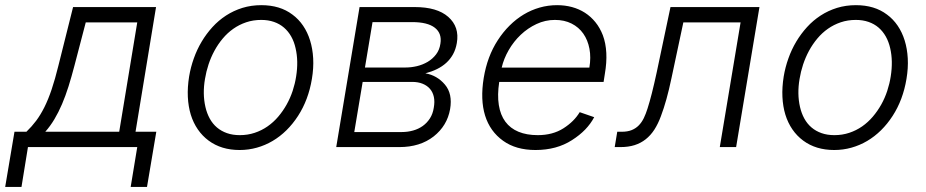

<svg xmlns="http://www.w3.org/2000/svg" viewBox="-72 -573 3608 748"><path d="M-51.8 155.2 -15.6 -59.7H30.9Q51.8 -79.9 68.9 -102.6Q85.9 -125.4 100.9 -155.2Q115.8 -185 129.1 -224.4Q142.4 -263.8 155.5 -317.1L212.7 -545.5H535.9L456 -59.7H536.9L500.7 155.2H437.1L462.7 0H36.9L11.7 155.2ZM104.4 -59.7H392.4L462.7 -485.8H262.1L218 -317.1Q206.7 -273.8 195 -236.5Q183.2 -199.2 169.6 -167.3Q155.9 -135.3 139.9 -108.5Q123.9 -81.7 104.4 -59.7Z M664.8 -275.2Q670.8 -311.1 683.1 -345.5Q695.3 -380 713.6 -410.7Q731.9 -441.4 755.7 -467.5Q779.5 -493.6 808.8 -512.6Q838.1 -531.6 872.5 -542.3Q907 -552.9 946 -552.9Q1018.8 -552.9 1067.1 -516.3Q1091.3 -498.6 1108.7 -473Q1126.1 -447.4 1136 -415.5Q1146 -383.5 1148.1 -345.7Q1150.2 -307.9 1143.1 -265.6Q1129.6 -183.9 1089.1 -121.4Q1068.9 -90.2 1043.9 -65.5Q1018.8 -40.8 989.9 -23.8Q960.9 -6.7 928.6 2.3Q896.3 11.4 861.5 11.4Q790.1 11.4 740.8 -25.2Q716.3 -43.3 698.7 -68.9Q681.1 -94.5 671.3 -126.2Q661.6 -158 659.8 -195.5Q658 -233 664.8 -275.2ZM728.3 -156.2Q734 -131.4 745.2 -111Q756.4 -90.6 773.3 -76.3Q790.1 -62.1 812.3 -54.3Q834.5 -46.5 862.2 -46.5Q893.1 -46.5 920.3 -55.6Q947.4 -64.6 970.3 -80.6Q993.3 -96.6 1011.9 -118.4Q1030.5 -140.3 1044.7 -165.7Q1058.9 -191.1 1068.2 -219.1Q1077.4 -247.2 1081.7 -275.2Q1091.3 -335.2 1079.5 -385.3Q1073.9 -410.5 1062.5 -430.8Q1051.1 -451 1034.4 -465.4Q1017.8 -479.8 995.4 -487.6Q973 -495.4 945.7 -495.4Q914.4 -495.4 887.1 -486.2Q859.7 -476.9 837 -460.9Q814.3 -445 795.8 -422.9Q777.3 -400.9 763.5 -375.4Q749.6 -349.8 740.4 -321.9Q731.2 -294 726.6 -265.6Q716.6 -207.4 728.3 -156.2Z M1328.8 -545.5H1543.7Q1630.7 -545.5 1674 -507.5Q1718.8 -468.4 1707.7 -405.2Q1703.5 -380.7 1693 -361.7Q1682.5 -342.7 1666.7 -328.3Q1650.9 -313.9 1630.3 -303.8Q1609.7 -293.7 1585.2 -287.3Q1630.7 -279.5 1661.2 -243.6Q1691.8 -207.7 1681.5 -147.7Q1670.1 -83.1 1617.5 -41.5Q1564.3 0 1484 0H1237.9ZM1494 -58.6Q1516.3 -58.6 1537.3 -64.5Q1558.2 -70.3 1574.9 -82.2Q1591.6 -94.1 1603 -111.9Q1614.3 -129.6 1617.9 -153.1Q1622.2 -176.5 1618.3 -195.1Q1614.3 -213.8 1603.2 -226.7Q1592 -239.7 1574.4 -246.8Q1556.8 -253.9 1533.7 -253.9H1340.9L1308.2 -58.6ZM1349.8 -310H1507.8Q1529.8 -310 1552.4 -315.3Q1574.9 -320.7 1594.1 -332Q1613.3 -343.4 1626.8 -361Q1640.3 -378.6 1643.8 -403.1Q1650.2 -442.8 1622.2 -464.8Q1594.1 -486.9 1533.7 -486.9H1379.3Z M1812.5 -269.5Q1826.3 -353.3 1867.2 -416.2Q1887.8 -448.2 1913.4 -473.5Q1938.9 -498.9 1968.2 -516.5Q1997.5 -534.1 2030.4 -543.5Q2063.2 -552.9 2098.4 -552.9Q2128.9 -552.9 2156.4 -545.5Q2183.9 -538 2206.9 -523.3Q2229.8 -508.5 2247.5 -486.7Q2265.3 -464.8 2276.6 -435.7Q2299.7 -373.6 2284.4 -285.2L2279.5 -253.9H1872.9Q1865.1 -202.8 1871.3 -163.9Q1877.5 -125 1896.8 -98.9Q1916.2 -72.8 1948 -59.7Q1979.8 -46.5 2023.1 -46.5Q2081.3 -46.5 2123.2 -73.2Q2164.8 -99.8 2186.4 -136L2242.9 -116.5Q2229.4 -90.9 2207.9 -68.5Q2186.4 -46.2 2156.2 -27Q2096.6 11.4 2014.2 11.4Q1937.9 11.4 1888.1 -24.5Q1837 -61.1 1817.8 -122.9Q1798.7 -184.7 1812.5 -269.5ZM1882.5 -309.7H2224.1Q2230.8 -349.1 2224.4 -383Q2218 -416.9 2200.5 -441.9Q2182.9 -467 2154.8 -481.2Q2126.8 -495.4 2089.8 -495.4Q2052.2 -495.4 2018.1 -479.4Q1984 -463.4 1956.5 -437.3Q1929 -411.2 1909.8 -377.8Q1890.6 -344.5 1882.5 -309.7Z M2332.7 -59.7H2349.8Q2372.9 -59.7 2389 -66.2Q2405.2 -72.8 2416.7 -84.7Q2428.3 -96.6 2436.3 -113.1Q2444.2 -129.6 2450.6 -149.9Q2458.8 -175.4 2467.5 -209.7Q2476.2 -244 2486.2 -290.1L2540.1 -545.5H2886.7L2795.8 0H2732.2L2813.2 -485.8H2590.2L2544 -268.8Q2534.4 -223 2524.3 -186.8Q2514.2 -150.6 2502.8 -120.4Q2491.8 -90.6 2477.3 -68Q2462.7 -45.5 2443.5 -30.4Q2424.4 -15.3 2400.2 -7.6Q2376.1 0 2345.5 0H2322.8Z M2981.2 -275.2Q2987.2 -311.1 2999.5 -345.5Q3011.7 -380 3030 -410.7Q3048.3 -441.4 3072.1 -467.5Q3095.9 -493.6 3125.2 -512.6Q3154.5 -531.6 3188.9 -542.3Q3223.4 -552.9 3262.4 -552.9Q3335.2 -552.9 3383.5 -516.3Q3407.7 -498.6 3425.1 -473Q3442.5 -447.4 3452.4 -415.5Q3462.4 -383.5 3464.5 -345.7Q3466.6 -307.9 3459.5 -265.6Q3446 -183.9 3405.5 -121.4Q3385.3 -90.2 3360.3 -65.5Q3335.2 -40.8 3306.3 -23.8Q3277.3 -6.7 3245 2.3Q3212.7 11.4 3177.9 11.4Q3106.5 11.4 3057.2 -25.2Q3032.7 -43.3 3015.1 -68.9Q2997.5 -94.5 2987.7 -126.2Q2978 -158 2976.2 -195.5Q2974.4 -233 2981.2 -275.2ZM3044.7 -156.2Q3050.4 -131.4 3061.6 -111Q3072.8 -90.6 3089.7 -76.3Q3106.5 -62.1 3128.7 -54.3Q3150.9 -46.5 3178.6 -46.5Q3209.5 -46.5 3236.7 -55.6Q3263.8 -64.6 3286.8 -80.6Q3309.7 -96.6 3328.3 -118.4Q3346.9 -140.3 3361.2 -165.7Q3375.4 -191.1 3384.6 -219.1Q3393.8 -247.2 3398.1 -275.2Q3407.7 -335.2 3396 -385.3Q3390.3 -410.5 3378.9 -430.8Q3367.5 -451 3350.9 -465.4Q3334.2 -479.8 3311.8 -487.6Q3289.4 -495.4 3262.1 -495.4Q3230.8 -495.4 3203.5 -486.2Q3176.1 -476.9 3153.4 -460.9Q3130.7 -445 3112.2 -422.9Q3093.8 -400.9 3079.9 -375.4Q3066.1 -349.8 3056.8 -321.9Q3047.6 -294 3043 -265.6Q3033 -207.4 3044.7 -156.2Z"/></svg>

Font: Inter P Light
Style: Italic
Weight: 300
Italic angle: 9.39999°
Designer: Rasmus Andersson
Foundry: rsms
Version: Version 3.018;git-588b23468